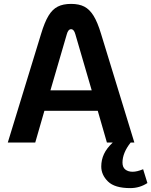

<svg xmlns="http://www.w3.org/2000/svg" viewBox="-20 -732 777 986"><path d="M737 208Q697 234 649 234Q569 234 534.5 200Q500 166 500 123Q500 89 514 59Q528 29 559 0H529L482 -163H208L161 0H20L191 -558Q209 -618 229 -651Q249 -684 276.5 -698Q304 -712 345 -712Q386 -712 413 -698Q440 -684 460.5 -651Q481 -618 499 -558L670 0H651Q609 53 609 103Q609 127 623.5 138.5Q638 150 661 150Q684 150 715 137ZM451 -268 367 -556Q360 -582 345 -582Q330 -582 323 -556L239 -268Z"/></svg>

Font: KoHo
Style: Bold
Weight: 700
Designer: Cadson Demak & Katatrad Team
Foundry: Cadson Demak Co.,Ltd.
Version: Version 1.000; ttfautohint (v1.6)